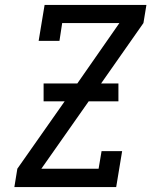

<svg xmlns="http://www.w3.org/2000/svg" viewBox="-20 -755 640 775"><path d="M38 0 50 -74 241 -346H156V-418H292L462 -662H231L220 -590H136L160 -735H571L559 -662L388 -418H458V-346H338L147 -74H378L390 -145H473L449 0Z"/></svg>

Font: Iosevka Etoile Oblique
Style: Regular
Weight: 400
Italic angle: -9°
Designer: Belleve Invis
Foundry: Belleve Invis
Version: Version 15.5.2; ttfautohint (v1.8.4)